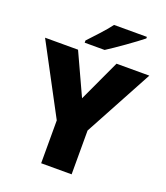

<svg xmlns="http://www.w3.org/2000/svg" viewBox="-164 -1038 992 1149"><g transform="rotate(20 332.0 -463.5)"><path d="M571 -917V-927H362C329 -882 267 -818 233 -781V-767H360C414 -801 524 -879 571 -917ZM332 -449 210 -714H0L235 -273V0H429V-279L664 -714H455Z"/></g></svg>

Font: Noto Sans Malayalam Black
Style: Regular
Weight: 900
Designer: Jelle Bosma - Monotype Design Team
Foundry: Monotype Imaging Inc.
Version: Version 2.104